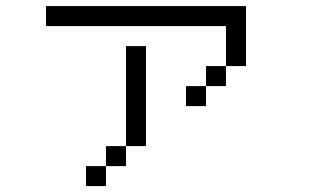

<svg xmlns="http://www.w3.org/2000/svg" viewBox="-20 -687 1040 640"><path d="M600 -333.3V-400H666.7V-333.3ZM666.7 -400V-466.7H733.3V-400ZM133.3 -600V-666.7H800V-466.7H733.3V-600ZM266.7 -66.7V-133.3H333.3V-66.7ZM333.3 -133.3V-200H400V-133.3ZM400 -200V-533.3H466.7V-200Z"/></svg>

Font: Galmuri14 Regular
Style: Regular
Weight: 400
Designer: Lee Minseo (quiple)
Version: Version 2.399;hotconv 1.1.1;makeotfexe 2.6.0 DEVELOPMENT